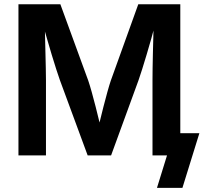

<svg xmlns="http://www.w3.org/2000/svg" viewBox="-20 -748 979 924"><path d="M68.8 0V-727.5H270.5L404.8 -359.9Q412.1 -338.4 421.4 -305.2Q430.7 -272 440.4 -233.9Q450.2 -195.8 458.7 -159.9Q467.3 -124 473.1 -97.7H444.8Q450.7 -123.5 459.2 -159.2Q467.8 -194.8 477.5 -232.9Q487.3 -271 496.6 -304.7Q505.9 -338.4 513.2 -359.9L645.5 -727.5H847.7V0H713.9V-362.8Q713.9 -386.2 714.4 -419.7Q714.8 -453.1 715.8 -491.2Q716.8 -529.3 717.8 -568.4Q718.8 -607.4 719.2 -642.1H729.5Q719.7 -603.5 708.3 -563Q696.8 -522.5 685.5 -484.6Q674.3 -446.8 664.3 -415.3Q654.3 -383.8 647 -362.8L514.6 0H401.9L268.1 -362.8Q260.7 -383.3 250.7 -414.6Q240.7 -445.8 229.2 -483.6Q217.8 -521.5 206.1 -562Q194.3 -602.5 183.1 -642.1H195.3Q195.8 -608.9 196.8 -570.3Q197.8 -531.7 198.7 -493.4Q199.7 -455.1 200.4 -420.9Q201.2 -386.7 201.2 -362.8V0ZM735.4 156.2 783.7 0H745.6V-106.9H939.5L857.9 156.2Z"/></svg>

Font: V-Inter
Style: SemiBold-600
Weight: 600
Designer: Rasmus Andersson
Foundry: rsms
Version: Version 4.000;git-4146feb